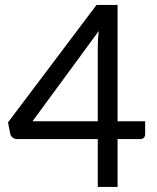

<svg xmlns="http://www.w3.org/2000/svg" viewBox="-20 -736 620 756"><path d="M365 -258.5V-554Q365 -567 366 -582.5Q367 -598 369 -614L108 -258.5ZM551.5 -258.5V-207.5Q551.5 -199.5 546.8 -194Q542 -188.5 532 -188.5H443V0H365V-188.5H47Q37 -188.5 29.8 -194.2Q22.5 -200 20.5 -208.5L11.5 -254L360 -716.5H443V-258.5Z"/></svg>

Font: Lato 2
Style: Regular
Weight: 400
Designer: Lukasz Dziedzic with Adam Twardoch and Botio Nikoltchev
Foundry: tyPoland Lukasz Dziedzic
Version: Version 2.015; 2015-08-06; http://www.latofonts.com/